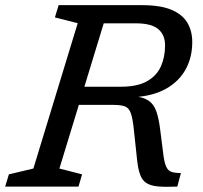

<svg xmlns="http://www.w3.org/2000/svg" viewBox="-40 -724 787 745"><path d="M428.5 -387.5Q493 -387.5 530.5 -408.8Q568 -430 584.2 -466.2Q600.5 -502.5 600.5 -547.5Q600.5 -589 573.8 -611.2Q547 -633.5 487 -633.5H325L347 -704H512Q582.5 -704 625.2 -686Q668 -668 687 -635.8Q706 -603.5 706 -561Q706 -501.5 680.5 -455Q655 -408.5 604.8 -380Q554.5 -351.5 481 -347V-350.5Q516.5 -347 536.5 -333.5Q556.5 -320 566.2 -293Q576 -266 581.5 -221.5L593.5 -127Q597.5 -93 605 -77Q612.5 -61 626.2 -56.8Q640 -52.5 662 -52.5L648 0Q602.5 2 573.8 -0.5Q545 -3 528.5 -13.5Q512 -24 504 -45.5Q496 -67 492 -103L480 -215Q475.5 -262 468.2 -283.2Q461 -304.5 445.5 -310.8Q430 -317 400 -317H229L250.5 -387.5ZM190.5 -70 278.5 -47.5 264.5 0H-20L-5.5 -47.5L89.5 -70L261.5 -634L173 -656.5L187.5 -704H384Z"/></svg>

Font: Newsreader 7pt
Style: Italic
Weight: 400
Italic angle: -17°
Designer: Hugues Gentile
Foundry: Production Type
Version: Version 1.003